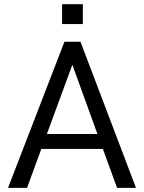

<svg xmlns="http://www.w3.org/2000/svg" viewBox="-20 -914 701 934"><path d="M454 -262 332 -599 208 -262ZM641.5 0H549.5L480.5 -189.5H181L111.5 0H19L293.5 -711H371.5ZM383 -797H282V-893.5H383Z"/></svg>

Font: Roberto Sans
Style: Regular
Weight: 400
Designer: Google (font) & Cristiano Sobral (main changes)
Version: Version 1.500; ttfautohint (v1.8.4.7-5d5b-dirty)